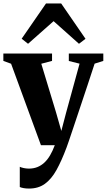

<svg xmlns="http://www.w3.org/2000/svg" viewBox="-26 -844 621 1116"><path d="M143 252Q125.5 252 111.5 249.5Q97.5 247 89 243V125.5Q97 129.5 111.8 132.8Q126.5 136 142 136Q169 136 191 127.2Q213 118.5 231.5 101.5Q250 84.5 265 59Q280 33.5 292.5 0H212L38.5 -473.5L-6.5 -490V-533H276.5V-490L214 -473.5L299.5 -191.5L330.5 -83L358 -188L436.5 -474L374 -489.5V-533H574.5V-490L524 -474Q504.5 -414 482.8 -348.8Q461 -283.5 440.5 -222Q420 -160.5 403 -109.8Q386 -59 374.8 -26Q363.5 7 361 13Q332 90.5 302.5 143.8Q273 197 235 224.5Q197 252 143 252ZM137 -589.5 100 -619 241.5 -824H329.5L471 -618.5L433 -589.5L285.5 -721Z"/></svg>

Font: Merriweather 72pt ExtraBold
Style: Regular
Weight: 800
Version: Version 2.100